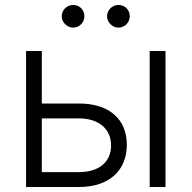

<svg xmlns="http://www.w3.org/2000/svg" viewBox="-20 -750 768 770"><path d="M147.7 -334.9V-545.5H84.5V0H296.5C419 0 488.6 -67.8 488.6 -169C488.6 -271 419.4 -334.9 296.5 -334.9ZM147.7 -275.2H296.5C373.6 -275.2 425.4 -235.4 425.4 -166.2C425.4 -97.7 373.6 -59.7 296.5 -59.7H147.7ZM580.3 0H643.8V-545.5H580.3ZM273.1 -639.2C299 -639.2 318.5 -660.5 318.5 -684.7C318.5 -710.6 299 -730.1 273.1 -730.1C248.9 -730.1 227.6 -710.6 227.6 -684.7C227.6 -660.5 248.9 -639.2 273.1 -639.2ZM454.9 -639.2C480.8 -639.2 500.4 -660.5 500.4 -684.7C500.4 -710.6 480.8 -730.1 454.9 -730.1C430.8 -730.1 409.4 -710.6 409.4 -684.7C409.4 -660.5 430.8 -639.2 454.9 -639.2Z"/></svg>

Font: Karasuma Gothic
Style: Light
Weight: 300
Designer: Rasmus Andersson / Ryoko Nishizuka
Foundry: rsms
Version: Version 1.00